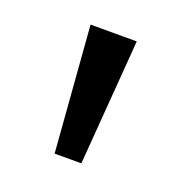

<svg xmlns="http://www.w3.org/2000/svg" viewBox="-63 -770 351 371"><g transform="rotate(20 112.5 -585.0)"><path d="M160 -714 140 -456H85L65 -714Z"/></g></svg>

Font: Noto Sans Manichaean
Style: Regular
Weight: 400
Designer: Monotype Design Team
Foundry: Monotype Imaging Inc.
Version: Version 2.005; ttfautohint (v1.8.4.7-5d5b)